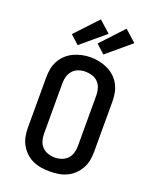

<svg xmlns="http://www.w3.org/2000/svg" viewBox="-178 -1087 956 1193"><g transform="rotate(20 300.0 -490.5)"><path d="M300 8Q271 8 242.5 3.5Q214 -1 188 -13Q162 -25 141 -45Q120 -65 106 -90Q92 -115 86.5 -143Q81 -171 81 -200V-535Q81 -564 86.5 -592Q92 -620 106 -645.5Q120 -671 141.5 -690.5Q163 -710 189 -722Q215 -734 243 -740Q271 -746 300 -746Q329 -746 357 -740Q385 -734 411 -722Q437 -710 458.5 -690.5Q480 -671 494 -645.5Q508 -620 513.5 -592Q519 -564 519 -535V-200Q519 -171 513.5 -143Q508 -115 494 -90Q480 -65 459 -45Q438 -25 412 -13Q386 -1 357.5 3.5Q329 8 300 8ZM300 -84Q323 -84 345 -91.5Q367 -99 383 -115.5Q399 -132 405.5 -154.5Q412 -177 412 -200V-535Q412 -558 405.5 -580.5Q399 -603 383 -620Q367 -637 344.5 -644Q322 -651 299 -651Q276 -651 254 -643.5Q232 -636 216.5 -619Q201 -602 194.5 -580Q188 -558 188 -535V-200Q188 -177 194.5 -154.5Q201 -132 217 -115.5Q233 -99 255 -91.5Q277 -84 300 -84ZM366 -789 309 -841 447 -989 523 -921ZM196 -789 139 -841 277 -989 353 -921Z"/></g></svg>

Font: Iosevka Slab Semibold Extended
Style: Regular
Weight: 600
Width: 7
Monospace: yes
Designer: Belleve Invis
Foundry: Belleve Invis
Version: Version 11.1.0; ttfautohint (v1.8.3)